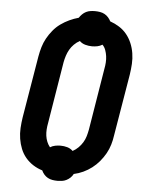

<svg xmlns="http://www.w3.org/2000/svg" viewBox="-56 -821 712 908"><g transform="rotate(5 300.0 -367.5)"><path d="M251 40Q239 40 227 38Q215 36 205 30.5Q195 25 187.5 16.5Q180 8 175 -3Q152 -10 131.5 -23Q111 -36 95.5 -54.5Q80 -73 71 -95.5Q62 -118 58 -143Q54 -168 55.5 -193.5Q57 -219 61 -245L110 -538Q114 -561 120.5 -583Q127 -605 138 -625Q149 -645 164.5 -664Q180 -683 199.5 -697Q219 -711 240.5 -721Q262 -731 284 -737Q290 -746 298 -754Q306 -762 316 -767Q326 -772 337 -773.5Q348 -775 358 -775Q370 -775 382 -773Q394 -771 404 -765.5Q414 -760 421.5 -751.5Q429 -743 434 -733Q457 -725 477.5 -712Q498 -699 513 -680.5Q528 -662 537.5 -639.5Q547 -617 551 -592Q555 -567 553.5 -541.5Q552 -516 548 -490L499 -197Q496 -175 489.5 -153Q483 -131 471.5 -110.5Q460 -90 444.5 -71.5Q429 -53 410 -38.5Q391 -24 369.5 -14Q348 -4 325 1Q320 11 311.5 19Q303 27 293 32Q283 37 272 38.5Q261 40 251 40ZM310 -107Q325 -115 337 -127Q349 -139 357.5 -153Q366 -167 370.5 -182.5Q375 -198 378 -214L426 -507Q429 -522 430 -537.5Q431 -553 429 -567.5Q427 -582 422 -596Q417 -610 407 -620Q396 -613 383.5 -610.5Q371 -608 358 -608Q342 -608 326 -612.5Q310 -617 299 -628Q284 -620 272 -608Q260 -596 252 -582Q244 -568 239 -552.5Q234 -537 231 -521L183 -228Q180 -213 179 -197.5Q178 -182 180 -167.5Q182 -153 187.5 -139.5Q193 -126 202 -115Q213 -122 226 -124.5Q239 -127 251 -127Q268 -127 283.5 -122.5Q299 -118 310 -107Z"/></g></svg>

Font: Iosevka Etoile XBdObl
Style: Regular
Weight: 800
Italic angle: -9°
Designer: Belleve Invis
Foundry: Belleve Invis
Version: Version 15.5.2; ttfautohint (v1.8.4)